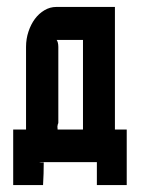

<svg xmlns="http://www.w3.org/2000/svg" viewBox="-20 -468 406 553"><path d="M55 -95V-333Q55 -356 62 -377Q69 -398 80.5 -413.5Q92 -429 108 -438.5Q124 -448 142 -448H311V-95H345V65H259V-1H98Q97 -1 95.5 -0.5Q94 0 92 0H106Q106 15 105.5 32Q105 49 104 65H18V-95ZM148 -115Q148 -113 147 -111Q146 -109 146 -107Q145 -104 145.5 -101Q146 -98 146 -95H219V-353H143Q145 -351 146.5 -345.5Q148 -340 148 -333Z"/></svg>

Font: Fundamental  Brigade Condensed
Style: Regular
Weight: 400
Width: 3
Designer: Peter Wiegel, original typeface by Carl Albert Fahrenwaldt 1901
Foundry: Peter Wiegel
Version: Version 0.000 2012 initial release